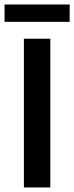

<svg xmlns="http://www.w3.org/2000/svg" viewBox="-22 -824 326 844"><path d="M-2 -728V-804.2H284.2V-728ZM83 0V-653.8H199.2V0Z"/></svg>

Font: SourceSansPro-Semibold
Style: Regular
Weight: 600
Designer: Paul D. Hunt
Foundry: Adobe Systems Incorporated
Version: Version 2.020;PS 2.0;hotconv 1.0.86;makeotf.lib2.5.63406